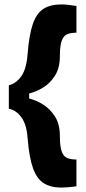

<svg xmlns="http://www.w3.org/2000/svg" viewBox="-20 -726 388 869"><path d="M20 -234V-340Q53 -348 76.5 -381Q100 -414 105 -483Q112 -570 129 -618.5Q146 -667 177.5 -686.5Q209 -706 258 -706Q272 -706 289.5 -704Q307 -702 326 -699V-578Q303 -578 286 -572Q269 -566 260 -543.5Q251 -521 251 -472Q251 -418 228.5 -383Q206 -348 174 -329Q142 -310 112 -303V-280Q143 -273 175 -253Q207 -233 229 -198.5Q251 -164 251 -110Q251 -61 260 -38.5Q269 -16 286 -10Q303 -4 326 -4V117Q307 120 288.5 121.5Q270 123 258 123Q210 123 178.5 103.5Q147 84 129.5 35.5Q112 -13 105 -100Q101 -161 77.5 -194Q54 -227 20 -234Z"/></svg>

Font: Bricolage Grotesque 12pt ExtraBold
Style: Regular
Weight: 800
Designer: Mathieu Triay
Foundry: Atelier Triay
Version: Version 1.001; ttfautohint (v1.8.4.7-5d5b);gftools[0.9.33.de